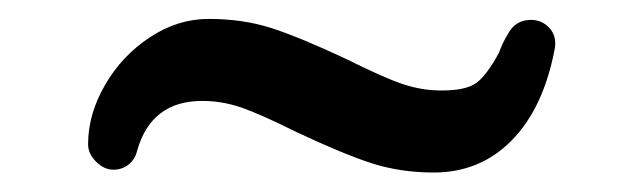

<svg xmlns="http://www.w3.org/2000/svg" viewBox="-20 -379 663 199"><path d="M287.1 -242.2Q250 -260.7 230 -267.6Q210 -274.4 189.5 -274.4Q136.7 -274.4 122.1 -222.7Q120.1 -213.9 113.3 -208.5Q106.4 -203.1 97.7 -203.1Q87.9 -203.1 79.6 -211.4Q71.3 -219.7 71.3 -229.5Q71.3 -260.7 88.9 -291Q106.4 -321.3 135.3 -340.3Q164.1 -359.4 196.3 -359.4Q231.4 -359.4 260.7 -350.1Q290 -340.8 339.8 -317.4Q377 -298.8 397 -292Q417 -285.2 437.5 -285.2Q462.9 -285.2 473.6 -293Q484.4 -300.8 497.1 -324.2Q501 -335 505.9 -342.8Q513.7 -358.4 530.3 -358.4Q542 -358.4 549.8 -349.6Q557.6 -340.8 554.7 -327.1Q543 -266.6 510.3 -233.4Q477.5 -200.2 429.7 -200.2Q395.5 -200.2 366.2 -209.5Q336.9 -218.8 287.1 -242.2Z"/></svg>

Font: jf-openhuninn-2.0
Style: Regular
Weight: 400
Designer: [Kosugi Maru]
Designed by MOTOYA      

[Varela Round]
Joe Prince (Latin component); Avraham Cornfeld (Hebrew component)
Foundry: justfont CO.,LTD.
Version: 2.0